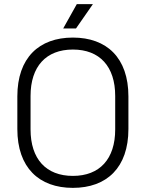

<svg xmlns="http://www.w3.org/2000/svg" viewBox="-20 -896 706 930"><path d="M333 14C497 14 602 -84 602 -271V-429C602 -616 497 -714 333 -714C169 -714 64 -616 64 -429V-271C64 -84 169 14 333 14ZM128 -269V-431C128 -574 203 -656 333 -656C463 -656 538 -574 538 -431V-269C538 -126 463 -44 333 -44C203 -44 128 -126 128 -269ZM286 -758H348L430 -876H352Z"/></svg>

Font: Meta Space Light
Style: Regular
Weight: 300
Designer: Meta Pool / Florian Karsten
Foundry: Meta Pool / Florian Karsten
Version: Version 2.000;Glyphs 3.1.1 (3137)